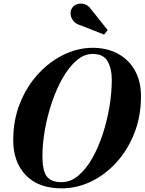

<svg xmlns="http://www.w3.org/2000/svg" viewBox="-20 -1022 792 1052"><path d="M419.5 -884Q396 -890.5 382.5 -907Q369 -923.5 366.8 -943.2Q364.5 -963 375.5 -979Q384.5 -993 403 -999.2Q421.5 -1005.5 442.5 -999.5Q463.5 -993.5 479.5 -970.5L570 -857L550.5 -832.5ZM317.5 10Q191.5 10 122 -61.5Q52.5 -133 52.5 -255Q52.5 -365 89.8 -457.2Q127 -549.5 189.8 -617.5Q252.5 -685.5 330 -722.8Q407.5 -760 487.5 -760Q566.5 -760 626 -727.8Q685.5 -695.5 719 -636Q752.5 -576.5 752.5 -495Q752.5 -385 716.2 -292.8Q680 -200.5 618.2 -132.5Q556.5 -64.5 478.8 -27.2Q401 10 317.5 10ZM487.5 -726.5Q441 -726.5 399.8 -691Q358.5 -655.5 324.2 -596Q290 -536.5 265 -463Q240 -389.5 226.2 -312.2Q212.5 -235 212.5 -165.5Q212.5 -89 235.5 -56.5Q258.5 -24 317.5 -24Q367 -24 409.2 -59.5Q451.5 -95 485.2 -154.5Q519 -214 543 -287.5Q567 -361 579.8 -438Q592.5 -515 592.5 -585Q592.5 -646.5 569.5 -686.5Q546.5 -726.5 487.5 -726.5Z"/></svg>

Font: Bodoni* 06pt
Style: Bold Italic
Weight: 700
Italic angle: -13°
Version: Version 2.3